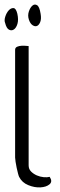

<svg xmlns="http://www.w3.org/2000/svg" viewBox="-50 -830 265 846"><path d="M34.2 -50.8Q32.2 -54.7 29.3 -65.9Q26.4 -77.1 23.4 -90.8Q20.5 -104.5 18.6 -117.2Q16.6 -129.9 16.6 -135.7V-610.4Q16.6 -620.1 25.4 -624Q34.2 -627.9 45.4 -628.4Q56.6 -628.9 65.9 -627.9Q75.2 -627 76.2 -627V-101.6Q76.2 -85 86.9 -74.2Q97.7 -63.5 112.3 -57.1Q127 -50.8 142.6 -49.3Q158.2 -47.9 168.9 -50.8Q182.6 -30.3 168.5 -18.1Q154.3 -5.9 128.4 -4.4Q102.5 -2.9 74.7 -14.2Q46.9 -25.4 34.2 -50.8ZM-27.3 -728.5Q-32.2 -739.3 -26.9 -756.3Q-21.5 -773.4 -11.7 -784.2Q-2 -794.9 9.3 -794.4Q20.5 -793.9 26.4 -769.5Q32.2 -743.2 26.9 -725.1Q21.5 -707 11.2 -700.2Q1 -693.4 -10.3 -699.2Q-21.5 -705.1 -27.3 -728.5ZM77.1 -744.1Q71.3 -761.7 77.1 -779.3Q83 -796.9 92.8 -805.2Q102.5 -813.5 113.3 -807.1Q124 -800.8 128.9 -769.5Q132.8 -747.1 127.4 -733.4Q122.1 -719.7 113.3 -715.8Q104.5 -711.9 93.8 -718.8Q83 -725.6 77.1 -744.1Z"/></svg>

Font: Over the Rainbow
Style: Regular
Weight: 400
Designer: Kimberly Geswein
Foundry: Kimberly Geswein
Version: Version 1.002 2010